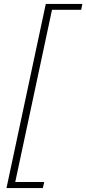

<svg xmlns="http://www.w3.org/2000/svg" viewBox="-20 -731 439 977"><path d="M13 226 213 -711H251L51 226ZM33 226 34 195H205L198 226ZM223 -681 225 -711H399L393 -681Z"/></svg>

Font: Ysabeau Office ExtraLight
Style: Italic
Weight: 250
Italic angle: -12°
Designer: Christian Thalmann (Catharsis Fonts)
Version: Version 2.001;gftools[0.9.30]; featfreeze: tnum,lnum,ss02